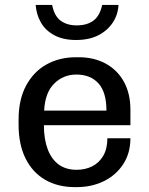

<svg xmlns="http://www.w3.org/2000/svg" viewBox="-20 -755 611 785"><path d="M285 10Q217 10 165.2 -19.6Q113.5 -49.2 84.8 -106.5Q56 -163.8 56 -245V-266Q56 -347.5 86.5 -404.6Q117 -461.8 170 -491.4Q223 -521 291 -521H301.8Q364 -521 411.9 -495.1Q459.8 -469.2 486.5 -420.9Q513.2 -372.5 513.2 -306.5V-243.2H159.5Q159.5 -186 175 -144.9Q190.5 -103.8 220.2 -82.2Q250 -60.8 293.2 -60.8Q328.8 -60.8 357 -75Q385.2 -89.2 402.1 -118Q419 -146.8 419 -189.8H513.2Q513.2 -129 484 -84.1Q454.8 -39.2 405.2 -14.6Q355.8 10 293.8 10ZM160.5 -302.8H415.2Q415.2 -378 382.5 -414.1Q349.8 -450.2 292.2 -450.2Q238.8 -450.2 201.5 -413.2Q164.2 -376.2 160.5 -302.8ZM291 -591.5Q238.2 -591.5 202.1 -610.9Q166 -630.2 147.4 -662.8Q128.8 -695.2 125.8 -734.8H193.2Q202 -689.5 228 -670.4Q254 -651.2 293.2 -651.2Q335.5 -651.2 361.6 -670.4Q387.8 -689.5 397.8 -734.8H464.5Q462.5 -695.2 441.1 -662.8Q419.8 -630.2 382.2 -610.9Q344.8 -591.5 291 -591.5Z"/></svg>

Font: Chivo Medium
Style: Regular
Weight: 500
Designer: Hector Gatti
Foundry: Omnibus-Type
Version: Version 2.002